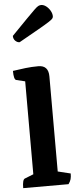

<svg xmlns="http://www.w3.org/2000/svg" viewBox="-69 -1139 474 1173"><g transform="rotate(-5 168.0 -552.5)"><path d="M24 0Q24 -53 40 -58L93 -79V-649L39 -662Q24 -666 24 -719Q64 -725 102 -729.5Q140 -734 181 -734Q243 -734 243 -666V-83L321 -64Q321 -43 317 -29Q313 -15 302 0ZM80 -890Q66 -890 54 -901.5Q42 -913 42 -932Q102 -994 136.5 -1029Q171 -1064 188 -1080.5Q205 -1097 213.5 -1101Q222 -1105 230 -1105Q246 -1105 261 -1093.5Q276 -1082 286 -1064.5Q296 -1047 296 -1030Q296 -1023 291 -1016.5Q286 -1010 266 -997Q246 -984 202 -959Q158 -934 80 -890Z"/></g></svg>

Font: Petrona ExtraBold
Style: Regular
Weight: 800
Designer: Ringo R. Seeber
Foundry: Ringo R. Seeber
Version: Version 2.001; ttfautohint (v1.8.3)